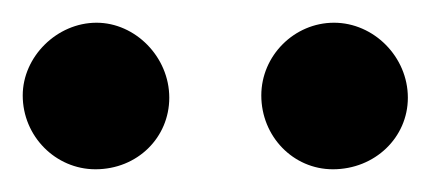

<svg xmlns="http://www.w3.org/2000/svg" viewBox="-22 -686 379 169"><path d="M337 -600C337 -636 307 -666 272 -666C237 -666 208 -637 208 -602C208 -566 236 -537 271 -537C308 -537 337 -565 337 -600ZM127 -600C127 -636 97 -666 63 -666C28 -666 -2 -636 -2 -602C-2 -566 27 -537 62 -537C99 -537 127 -565 127 -600Z"/></svg>

Font: STIXGeneral
Style: Bold
Weight: 700
Designer: MicroPress Inc., with final additions and corrections provided by Coen Hoffman, Elsevier (retired)
Version: Version 1.1.0